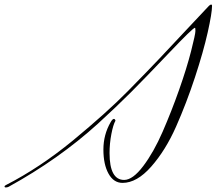

<svg xmlns="http://www.w3.org/2000/svg" viewBox="-231 -741 951 843"><path d="M314 49Q352 49 398 -12Q444 -73 483 -162.5Q522 -252 555.5 -347Q589 -442 608 -516.5Q627 -591 627 -605Q627 -619 625 -619Q616 -619 511 -508.5Q406 -398 344 -336Q282 -274 199 -198Q27 -42 -193 79Q-199 82 -205 82Q-211 82 -211 78Q-211 74 -204 71Q-56 -5 89 -124Q238 -247 330 -340.5Q422 -434 470 -485Q518 -536 584.5 -607Q651 -678 686 -715Q692 -721 696 -721Q700 -721 700 -715Q700 -684 681 -599Q662 -514 625 -401.5Q588 -289 542 -185Q496 -81 433 -9.5Q370 62 307 62Q268 62 245.5 21.5Q223 -19 223 -84.5Q223 -150 255 -205Q263 -219 269 -219Q274 -219 276 -211Q266 -194 258 -152.5Q250 -111 250 -69Q250 49 314 49Z"/></svg>

Font: Herr Von Muellerhoff
Style: Regular
Weight: 400
Version: Version 1.000